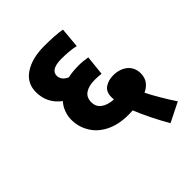

<svg xmlns="http://www.w3.org/2000/svg" viewBox="-204 -754 978 978"><g transform="rotate(-45 285.0 -265.5)"><path d="M455.1 101.1Q428.7 55.7 403.3 3.9Q378.9 -45.9 365.2 -81.1Q346.7 -80.1 335.9 -80.1Q262.2 -80.1 211.4 -106Q160.6 -131.8 135.7 -174.8Q109.9 -217.3 109.9 -269Q109.9 -294.9 119.1 -319.3Q127.4 -344.7 147 -366.2Q82 -415 82 -495.1Q82 -560.5 135.7 -595.7Q189.5 -631.8 277.8 -631.8Q315.9 -631.8 347.7 -629.9Q385.7 -627.4 404.8 -623L395 -514.2Q376 -519 350.1 -521.5Q321.8 -523.9 294.9 -523.9Q215.8 -523.9 215.8 -479Q215.8 -466.3 224.6 -452.1Q234.4 -439 253.9 -430.2Q288.6 -438 333 -438Q351.6 -438 367.7 -436Q391.6 -433.1 396 -432.1L384.8 -325.2Q363.3 -328.1 337.9 -328.1Q295.9 -328.1 270.5 -311.5Q245.1 -294.9 245.1 -259.8Q245.1 -226.6 269.5 -209Q293.5 -190.9 336.9 -188Q335.9 -198.7 335.9 -205.1Q335.9 -245.1 362.3 -261.7Q387.7 -277.8 420.9 -277.8Q467.3 -277.8 498 -252.9Q527.8 -227.5 527.8 -185.1Q527.8 -155.8 512.7 -134.8Q496.6 -113.8 471.2 -102.1Q487.3 -69.8 510.7 -30.3Q532.2 6.8 560.1 48.8Z"/></g></svg>

Font: Droid Sans Thai
Style: Bold
Weight: 700
Designer: Steve Matteson
Foundry: Ascender Corporation
Version: Version 1.00